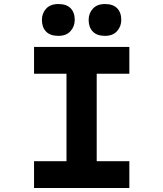

<svg xmlns="http://www.w3.org/2000/svg" viewBox="-20 -933 811 953"><path d="M149 0V-133H310V-567H149V-700H622V-567H460V-133H622V0ZM501 -755Q461 -755 440.5 -776.5Q420 -798 420 -834Q420 -867 441 -890Q462 -913 501 -913Q541 -913 561.5 -892Q582 -871 582 -834Q582 -802 561 -778.5Q540 -755 501 -755ZM270 -755Q229 -755 208.5 -776.5Q188 -798 188 -834Q188 -867 209 -890Q230 -913 270 -913Q310 -913 330.5 -892Q351 -871 351 -834Q351 -802 330 -778.5Q309 -755 270 -755Z"/></svg>

Font: Lexend Mega SemiBold
Style: Regular
Weight: 600
Designer: Bonnie Shaver-Troup, Thomas Jockin
Foundry: Lexend
Version: Version 1.007